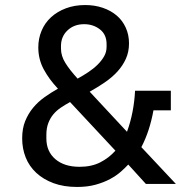

<svg xmlns="http://www.w3.org/2000/svg" viewBox="-20 -730 739 762"><path d="M489 -77Q477 -64 459.5 -48.5Q442 -33 417 -19.5Q392 -6 359.5 3Q327 12 286 12Q233 12 192.5 -3Q152 -18 124 -44Q96 -70 82 -105Q68 -140 68 -181Q68 -220 80 -249.5Q92 -279 111.5 -302.5Q131 -326 157 -344.5Q183 -363 210 -378Q175 -415 153.5 -455Q132 -495 132 -542Q132 -577 145 -608Q158 -639 182.5 -661.5Q207 -684 241.5 -697Q276 -710 318 -710Q356 -710 388 -699Q420 -688 443 -668.5Q466 -649 479 -620.5Q492 -592 492 -558Q492 -524 479.5 -496.5Q467 -469 446 -446Q425 -423 396.5 -403.5Q368 -384 336 -366L484 -207Q498 -245 506 -286.5Q514 -328 516 -370H658V-292H589Q574 -209 541 -146L678 0H559ZM314 -634Q274 -634 248 -609.5Q222 -585 222 -547V-537Q222 -508 239.5 -480Q257 -452 288 -418Q310 -430 331 -444Q352 -458 368 -474Q384 -490 393.5 -507Q403 -524 403 -544V-555Q403 -593 376.5 -613.5Q350 -634 314 -634ZM296 -68Q343 -68 377.5 -85.5Q412 -103 438 -132L258 -325Q238 -314 221 -302.5Q204 -291 191.5 -276Q179 -261 171.5 -241Q164 -221 164 -195V-181Q164 -129 199.5 -98.5Q235 -68 296 -68Z"/></svg>

Font: IBM Plex Sans Thai Looped Text
Style: Regular
Weight: 450
Designer: Mike Abbink, Paul van der Laan, Pieter van Rosmalen, Ben Mitchell, Mark Frömberg
Foundry: Bold Monday
Version: Version 1.1